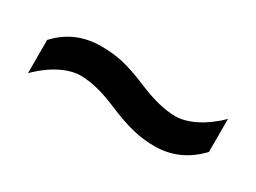

<svg xmlns="http://www.w3.org/2000/svg" viewBox="-26 -586 623 467"><g transform="rotate(30 285.5 -352.5)"><path d="M161.1 -337.9C190.9 -337.9 226.6 -329.1 268.1 -311C322.8 -288.1 359.4 -278.8 401.9 -278.8C449.2 -278.8 489.7 -296.9 523.9 -333V-425.8C486.3 -388.2 442.9 -367.2 409.2 -367.2C380.4 -367.2 344.2 -376 301.8 -394C272.9 -406.2 249 -414.1 230 -418.5C210.9 -422.9 190.4 -424.8 168.9 -424.8C119.6 -424.8 79.1 -407.2 46.9 -372.1V-278.8C86.4 -318.4 128.4 -337.9 161.1 -337.9Z"/></g></svg>

Font: Samim Medium
Style: Regular
Weight: 500
Foundry: DejaVu fonts team - Redesigned by Saber Rastikerdar
Version: Version 4.0.5